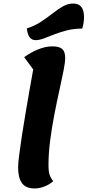

<svg xmlns="http://www.w3.org/2000/svg" viewBox="-20 -1036 493 1081"><path d="M175 25Q126 25 104 -4.5Q82 -34 82 -94Q82 -116 88 -163.5Q94 -211 103.5 -273Q113 -335 124.5 -402.5Q136 -470 147 -533Q158 -596 167 -645L116 -714Q151 -740 193.5 -757.5Q236 -775 275 -775Q314 -775 330.5 -760Q347 -745 347 -710Q347 -685 337.5 -637Q328 -589 314 -526Q300 -463 286 -391Q272 -319 262.5 -246Q253 -173 253 -106Q253 -68 260.5 -48.5Q268 -29 280 -16Q257 4 229 14.5Q201 25 175 25ZM180 -810Q138 -810 131 -876Q175 -890 210 -913Q245 -936 275.5 -960Q306 -984 334 -1000Q362 -1016 392 -1016Q453 -1016 453 -941Q453 -907 443 -875Q396 -875 357 -865Q318 -855 286 -842.5Q254 -830 228 -820Q202 -810 180 -810Z"/></svg>

Font: Lemonada SemiBold
Style: Regular
Weight: 600
Designer: Mohamed Gaber (Arabic), Eduardo Tunni (Latin)
Foundry: Kief Type Foundry
Version: Version 4.005; ttfautohint (v1.8.3)